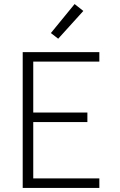

<svg xmlns="http://www.w3.org/2000/svg" viewBox="-20 -927 590 947"><path d="M92 0V-670H470V-623H144V-372H411V-325H144V-47H470V0ZM267 -736 231 -764 348 -907 391 -873Z"/></svg>

Font: Lode Dark
Style: Regular
Weight: 400
Monospace: yes
Designer: Belleve Invis
Foundry: Belleve Invis
Version: Version 29.2.0; ttfautohint (v1.8.3)